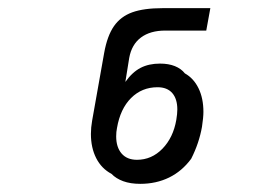

<svg xmlns="http://www.w3.org/2000/svg" viewBox="-20 -810 640 471"><path d="M253.5 -383.5Q229 -396.5 216 -422Q203 -447.5 203 -481.5Q203 -497 206 -514L235.5 -680Q243 -722 259.5 -745.8Q276 -769.5 304.5 -779.8Q333 -790 379 -790H496L486 -735H385.5Q348.5 -735 325.8 -718Q303 -701 297 -668L287.5 -609Q304.5 -633 324.8 -643.5Q345 -654 372.5 -654Q393.5 -654 409 -647.8Q424.5 -641.5 433.5 -630Q455 -618 467 -593.5Q479 -569 479 -535.5Q479 -522 475.5 -499Q468.5 -459 449 -420.5Q426.5 -390 394.8 -374.5Q363 -359 324 -359Q300 -359 282.2 -365.5Q264.5 -372 253.5 -383.5ZM412.5 -516Q415 -531 415 -541.5Q415 -567.5 402.5 -581.8Q390 -596 366.5 -596Q328 -596 301.5 -569.5Q275 -543 267 -496Q265 -486.5 265 -475.5Q265 -449 278.2 -433.5Q291.5 -418 316 -418Q352 -418 378.5 -445.2Q405 -472.5 412.5 -516Z"/></svg>

Font: JuliaMono ExtraBold
Style: Italic
Weight: 800
Italic angle: -9°
Monospace: yes
Designer: cormullion
Foundry: corm
Version: Version 0.057; ttfautohint (v1.8.4)